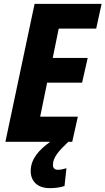

<svg xmlns="http://www.w3.org/2000/svg" viewBox="-20 -734 546 994"><path d="M240 0C182 42 139 88 139 152C139 203 173 240 237 240C266 240 290 237 314 229L324 137C307 142 293 145 278 145C264 145 254 136 254 120C254 81 284 47 334 0H354L383 -130H188L224 -306H405L434 -434H253L284 -586H478L506 -714H159L8 0Z"/></svg>

Font: Noto Sans Display SemiCondensed Extra
Style: Italic
Weight: 800
Width: 4
Italic angle: -12°
Designer: Monotype Design Team
Foundry: Monotype Imaging Inc.
Version: Version 1.900